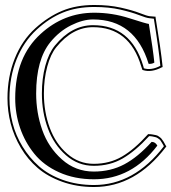

<svg xmlns="http://www.w3.org/2000/svg" viewBox="-20 -709 687 770"><path d="M357 10Q279 10 217 -18Q155 -46 117.5 -92.5Q80 -139 60.5 -196Q41 -253 41 -315Q41 -480 143 -573Q236 -658 358 -658Q430 -658 498.5 -636Q567 -614 577 -613Q594 -508 599 -458Q590 -452 576 -453Q522 -631 353 -631Q312 -631 265 -607.5Q218 -584 182 -540Q125 -470 125 -334Q125 -257 149.5 -187.5Q174 -118 228.5 -69.5Q283 -21 356 -21Q424 -21 478.5 -50Q533 -79 588 -140Q603 -140 611 -125Q508 10 357 10ZM357 41Q288 41 229.5 20Q171 -1 131 -35.5Q91 -70 63.5 -116.5Q36 -163 23 -213Q10 -263 10 -315Q10 -401 39 -474Q68 -547 122 -596Q173 -642 229 -665.5Q285 -689 358 -689Q417 -689 464 -678.5Q511 -668 540.5 -656.5Q570 -645 580 -644L604 -642V-638Q625 -511 632 -443V-440L629 -439Q587 -417 553 -428L551 -429L546 -444Q499 -600 353 -600Q271 -600 206 -520Q183 -492 169.5 -442Q156 -392 156 -334Q156 -260 179.5 -196.5Q203 -133 249.5 -92.5Q296 -52 356 -52Q419 -52 469 -81Q519 -110 573 -170L574 -171H576Q585 -171 592.5 -169.5Q600 -168 605.5 -167Q611 -166 616.5 -162Q622 -158 624.5 -156Q627 -154 631 -148Q635 -142 636 -141Q637 -140 641 -132Q645 -124 646 -124L647 -121L645 -119Q523 41 357 41ZM357 33Q518 33 637 -122Q637 -124 633.5 -129.5Q630 -135 629 -137Q628 -139 625 -143.5Q622 -148 619.5 -150Q617 -152 612.5 -155Q608 -158 603.5 -159Q599 -160 592.5 -161.5Q586 -163 578 -163Q523 -103 472 -73.5Q421 -44 356 -44Q293 -44 244.5 -86.5Q196 -129 172 -194Q148 -259 148 -334Q148 -394 161.5 -444.5Q175 -495 200 -526Q267 -608 353 -608Q505 -608 554 -446L557 -435Q587 -426 623 -445Q617 -511 597 -634L579 -636Q567 -637 537.5 -648.5Q508 -660 462.5 -670.5Q417 -681 358 -681Q287 -681 232 -658.5Q177 -636 127 -590Q75 -542 46.5 -471Q18 -400 18 -315Q18 -264 30.5 -215Q43 -166 70.5 -121Q98 -76 136.5 -42Q175 -8 232 12.5Q289 33 357 33Z"/></svg>

Font: Linux Libertine Initials O
Style: Initials
Weight: 400
Designer: Philipp H. Poll
Foundry: Philipp H. Poll
Version: Version 5.0.6